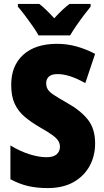

<svg xmlns="http://www.w3.org/2000/svg" viewBox="-20 -947 531 977"><path d="M464 -217Q464 -153 435.5 -101.5Q407 -50 353.5 -20Q300 10 223 10Q168 10 124 0Q80 -10 33 -35V-207Q80 -178 128.5 -162.5Q177 -147 217 -147Q252 -147 268.5 -162Q285 -177 285 -200Q285 -216 277 -229.5Q269 -243 247.5 -259Q226 -275 185 -298Q140 -324 106.5 -352Q73 -380 55 -418.5Q37 -457 37 -515Q37 -613 98.5 -668.5Q160 -724 270 -724Q322 -724 370 -710.5Q418 -697 464 -673L414 -524Q333 -570 273 -570Q242 -570 228.5 -557Q215 -544 215 -524Q215 -506 223 -492.5Q231 -479 254.5 -463.5Q278 -448 322 -423Q390 -385 427 -338.5Q464 -292 464 -217ZM176 -767Q166 -786 146.5 -814Q127 -842 106.5 -869Q86 -896 71 -913V-927H180Q198 -913 216 -895.5Q234 -878 256 -854Q278 -878 297 -896Q316 -914 334 -927H441V-913Q426 -895 406 -868.5Q386 -842 367.5 -815Q349 -788 337 -767Z"/></svg>

Font: Noto Sans Kannada Condensed Black
Style: Regular
Weight: 900
Width: 3
Designer: Jelle Bosma - Monotype Design Team
Foundry: Monotype Imaging Inc.
Version: Version 2.005; ttfautohint (v1.8.4.7-5d5b)